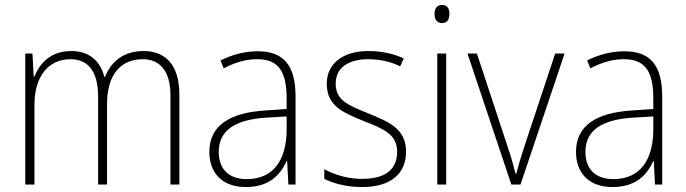

<svg xmlns="http://www.w3.org/2000/svg" viewBox="-20 -745 2770 775"><path d="M560 -539C479 -539 429 -497 404 -435H401C385 -499 340 -539 268 -539C181 -539 139 -486 119 -436H116L111 -529H82V0H119V-321C119 -438 176 -506 265 -506C329 -506 376 -465 376 -356V0H412V-325C412 -446 469 -506 557 -506C621 -506 668 -463 668 -361V0H704V-363C704 -484 647 -539 560 -539Z M1020 -538C967 -538 916 -524 870 -501L883 -469C932 -495 975 -506 1018 -506C1099 -506 1137 -463 1137 -349V-305L1050 -299C907 -290 825 -238 825 -132C825 -49 875 10 972 10C1066 10 1111 -38 1137 -95H1139L1144 0H1173V-355C1173 -484 1123 -538 1020 -538ZM1053 -270 1137 -275V-219C1136 -101 1085 -22 976 -22C904 -22 863 -62 863 -132C863 -220 931 -262 1053 -270Z M1619 -133C1619 -227 1547 -254 1465 -288C1387 -320 1335 -339 1335 -407C1335 -472 1386 -506 1467 -506C1513 -506 1562 -495 1595 -477L1610 -509C1572 -527 1523 -539 1468 -539C1362 -539 1299 -487 1299 -407C1299 -317 1364 -291 1449 -256C1529 -225 1583 -202 1583 -133C1583 -64 1540 -23 1441 -23C1386 -23 1333 -38 1289 -62V-23C1323 -6 1376 10 1441 10C1558 10 1619 -44 1619 -133Z M1764 -725C1742 -725 1734 -708 1734 -688C1734 -668 1743 -652 1764 -652C1786 -652 1794 -667 1794 -689C1794 -709 1787 -725 1764 -725ZM1781 -529H1745V0H1781Z M2044 0H2081L2259 -529H2221L2097 -155C2083 -113 2073 -79 2064 -44H2061C2052 -80 2042 -115 2028 -156L1905 -529H1867Z M2500 -538C2447 -538 2396 -524 2350 -501L2363 -469C2412 -495 2455 -506 2498 -506C2579 -506 2617 -463 2617 -349V-305L2530 -299C2387 -290 2305 -238 2305 -132C2305 -49 2355 10 2452 10C2546 10 2591 -38 2617 -95H2619L2624 0H2653V-355C2653 -484 2603 -538 2500 -538ZM2533 -270 2617 -275V-219C2616 -101 2565 -22 2456 -22C2384 -22 2343 -62 2343 -132C2343 -220 2411 -262 2533 -270Z"/></svg>

Font: Noto Sans Bengali SemiCondensed ExtraLight
Style: Regular
Weight: 200
Width: 4
Designer: Joana Ranito - Universal Thirst; Jelle Bosma - Monotype Design Team
Foundry: Universal Thirst ehf.
Version: Version 3.000